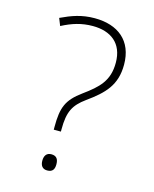

<svg xmlns="http://www.w3.org/2000/svg" viewBox="-111 -799 710 883"><g transform="rotate(15 244.0 -357.5)"><path d="M180 -180H214V-191C214 -275 233 -310 288 -350C366 -406 415 -454 415 -552C415 -666 341 -724 230 -724C168 -724 122 -707 71 -683L85 -648C133 -673 177 -687 231 -687C316 -687 376 -644 376 -551C376 -465 334 -426 264 -375C196 -325 180 -287 180 -193ZM166 -29C166 -6 176 9 199 9C225 9 233 -6 233 -29C233 -52 225 -68 199 -68C176 -68 166 -52 166 -29Z"/></g></svg>

Font: Noto Sans Gurmukhi ExtraLight
Style: Regular
Weight: 200
Designer: Jelle Bosma - Monotype Design Team
Foundry: Monotype Imaging Inc.
Version: Version 2.004